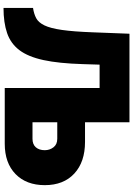

<svg xmlns="http://www.w3.org/2000/svg" viewBox="148 -898 757 1093"><g transform="rotate(90 526.5 -351.5)"><path d="M25 7V-161Q59 -166 83.5 -179Q108 -192 124.5 -226Q141 -260 150.5 -326Q160 -392 164 -502L172 -710H676V-457H788Q902 -457 968 -396Q1034 -335 1034 -228Q1034 -123 971 -61.5Q908 0 798 0H481V-540H348L345 -444Q341 -308 322 -220.5Q303 -133 265.5 -83.5Q228 -34 168.5 -13.5Q109 7 25 7ZM676 -158H770Q802 -158 818.5 -177Q835 -196 835 -228Q835 -256 818.5 -277.5Q802 -299 770 -299H676Z"/></g></svg>

Font: Raleway Black
Style: Regular
Weight: 900
Designer: Matt McInerney, Pablo Impallari, Rodrigo Fuenzalida
Foundry: Matt McInerney, Pablo Impallari, Rodrigo Fuenzalida
Version: Version 4.026